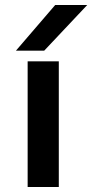

<svg xmlns="http://www.w3.org/2000/svg" viewBox="-20 -744 367 764"><path d="M90 0V-500H214V0ZM43.5 -542.5 199.5 -724H327L156 -542.5Z"/></svg>

Font: Science Gothic
Style: Regular
Weight: 400
Designer: Thomas Phinney, Vassil Kateliev, Brandon Buerkle
Foundry: Font Detective LLC
Version: Version 1.018